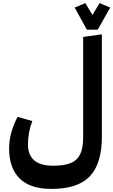

<svg xmlns="http://www.w3.org/2000/svg" viewBox="-20 -1002 733 1242"><path d="M639 -780V-119Q639 56 561.5 138Q484 220 313 220Q175 220 107 152.5Q39 85 39 -40Q39 -99 55.5 -153Q72 -207 94 -246L189 -219Q161 -147 161 -65Q161 -1 200.5 34.5Q240 70 325 70Q396 70 438 52.5Q480 35 499 -5Q518 -45 518 -115V-763ZM578 -905 624 -982 693 -953 612 -810H542L463 -953L532 -982Z"/></svg>

Font: FiraGOUPP
Style: Bold
Weight: 700
Designer: bBox Type
Foundry: bBox Type GmbH
Version: Version 1.001